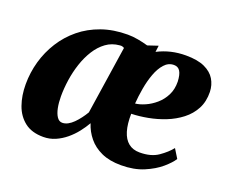

<svg xmlns="http://www.w3.org/2000/svg" viewBox="-98 -706 1025 868"><g transform="rotate(20 415.0 -272.5)"><path d="M529.5 -555.5 525.5 -524.5Q556.5 -540.5 590.2 -548.5Q624 -556.5 661 -556.5Q717 -556.5 751.2 -540.8Q785.5 -525 801.5 -498.2Q817.5 -471.5 818.5 -438.5Q819.5 -392 801 -357Q782.5 -322 750.2 -297Q718 -272 678.2 -256.2Q638.5 -240.5 597 -232.8Q555.5 -225 518 -224Q517 -175 527.2 -141Q537.5 -107 559 -89.8Q580.5 -72.5 613 -72.5Q668 -72.5 702.5 -96.5Q737 -120.5 757 -146L783.5 -103Q770.5 -82 739.8 -55.5Q709 -29 662.2 -9.2Q615.5 10.5 553.5 10.5Q498 10.5 459 -7.2Q420 -25 395.8 -54.8Q371.5 -84.5 360 -121Q347 -98 328.5 -74.5Q310 -51 287 -32Q264 -13 237 -1.2Q210 10.5 179.5 10.5Q124 10.5 89.8 -16.2Q55.5 -43 39.8 -87.5Q24 -132 24 -186.5Q24 -243 39.2 -296.8Q54.5 -350.5 84 -397.2Q113.5 -444 156.8 -479.5Q200 -515 256.5 -535Q313 -555 381.5 -555Q406.5 -555 432.2 -550.2Q458 -545.5 480 -539ZM336 -164.5 385.5 -492.5Q382.5 -494.5 377 -496.2Q371.5 -498 364 -497Q327 -494 299 -473.5Q271 -453 250.8 -420.8Q230.5 -388.5 217.5 -349.2Q204.5 -310 198.5 -268.8Q192.5 -227.5 192.5 -189.5Q192.5 -159.5 197.5 -134.5Q202.5 -109.5 212.8 -94.2Q223 -79 238.5 -79Q252 -79 265.5 -86.2Q279 -93.5 291.5 -106Q304 -118.5 315.5 -133.8Q327 -149 336 -164.5ZM625 -497.5Q598 -497.5 578.8 -476Q559.5 -454.5 547 -420.5Q534.5 -386.5 527.8 -347.5Q521 -308.5 518.5 -273.5Q539.5 -275.5 565.2 -286.8Q591 -298 614.2 -318Q637.5 -338 652 -366.5Q666.5 -395 666 -432Q664.5 -466 654.5 -481.8Q644.5 -497.5 625 -497.5Z"/></g></svg>

Font: Merriweather 48pt Black
Style: Italic
Weight: 900
Italic angle: -7.8°
Version: Version 2.101